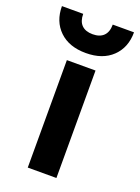

<svg xmlns="http://www.w3.org/2000/svg" viewBox="-170 -746 588 806"><g transform="rotate(20 124.0 -343.0)"><path d="M-37 -686H58Q58 -653 75 -636Q92 -619 124 -619Q156 -619 173 -636Q190 -653 190 -686H285Q285 -618 242 -576.5Q199 -535 124 -535Q49 -535 6 -576.5Q-37 -618 -37 -686ZM60 -480H188V0H60Z"/></g></svg>

Font: Prompt Medium
Style: Regular
Weight: 500
Designer: Katatrad Team
Foundry: CadsonDemak
Version: Version 1.001